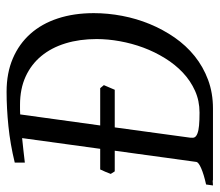

<svg xmlns="http://www.w3.org/2000/svg" viewBox="-62 -608 670 586"><g transform="rotate(-90 273.0 -315.0)"><path d="M292 -299.8H177.2L145.5 -67.4L146 -67.9Q144.5 -60.5 147.2 -55.7Q149.9 -50.8 158.7 -47.4Q167.5 -43.9 182.9 -42.5Q198.2 -41 222.2 -41Q258.3 -41 288.8 -54.7Q319.3 -68.4 344.2 -91.8Q369.1 -115.2 388.4 -146.5Q407.7 -177.7 420.7 -212.6Q433.6 -247.6 440.2 -284.2Q446.8 -320.8 446.8 -355Q446.8 -407.2 433.6 -450.2Q420.4 -493.2 395 -523.9Q369.6 -554.7 332.3 -571.8Q294.9 -588.9 246.1 -588.9Q238.8 -588.9 231.4 -588.9Q224.1 -588.9 216.8 -588.4L183.1 -344.2H296.9L306.2 -333ZM525.9 -363.8Q525.9 -320.8 517.6 -277.1Q509.3 -233.4 492.7 -193.1Q476.1 -152.8 451.7 -117.4Q427.2 -82 394.8 -55.9Q362.3 -29.8 322.3 -14.9Q282.2 0 234.9 0H14.2L16.6 -1L0 0L2.9 -21Q33.7 -27.8 52.2 -35.9Q70.8 -43.9 71.8 -50.8L106 -299.8H43L35.2 -312Q38.1 -319.3 41.5 -327.9Q44.9 -336.4 48.8 -344.2H111.8L144.5 -582.5Q126.5 -580.6 107.9 -578.6Q89.4 -576.7 69.8 -574.2V-605Q126 -618.7 180.9 -624.3Q235.8 -629.9 286.1 -629.9Q343.3 -629.9 387.7 -610.8Q432.1 -591.8 462.9 -557.1Q493.7 -522.5 509.8 -473.4Q525.9 -424.3 525.9 -363.8Z"/></g></svg>

Font: GentiumAlt
Style: Italic
Weight: 400
Italic angle: -7°
Designer: J. Victor Gaultney
Version: Version 1.02; 2005; OFL release